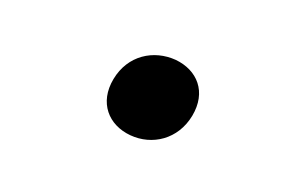

<svg xmlns="http://www.w3.org/2000/svg" viewBox="-42 -560 705 458"><g transform="rotate(20 310.0 -331.5)"><path d="M303.5 -229C360.5 -224 414 -259 426.5 -323C439 -388 400.5 -429.5 344 -435C286.5 -439.5 232.5 -406 220 -341.5C207.5 -277 246.5 -234 303.5 -229Z"/></g></svg>

Font: Monaspace Neon SemiBold
Style: Italic
Weight: 600
Italic angle: -11°
Designer: Riley Cran & the Lettermatic Team
Foundry: Lettermatic
Version: Version 1.200 (Monaspace Neon)